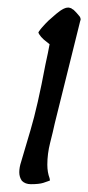

<svg xmlns="http://www.w3.org/2000/svg" viewBox="-20 -757 230 501"><path d="M172.9 -730.5Q176.8 -726.6 179.7 -723.6Q182.6 -720.7 185.5 -716.8Q190.4 -711.9 190.4 -706.1Q190.4 -704.1 189.5 -703.1L123 -435.5Q118.2 -413.1 110.8 -384.3Q103.5 -355.5 103.5 -327.1Q103.5 -307.6 109.4 -292L110.4 -286.1L105.5 -284.2Q103.5 -283.2 92.8 -279.8Q82 -276.4 60.5 -276.4Q45.9 -276.4 37.1 -285.2Q30.3 -294.9 30.3 -307.6Q30.3 -320.3 35.2 -335Q41 -355.5 59.6 -417.5Q78.1 -479.5 98.6 -588.9Q102.5 -605.5 105 -618.7Q107.4 -631.8 109.4 -641.6Q101.6 -647.5 94.2 -653.8Q86.9 -660.2 82 -668L80.1 -671.9L82 -675.8Q84 -677.7 85 -679.7Q85.9 -680.7 86.9 -682.1Q87.9 -683.6 89.8 -685.5Q93.8 -690.4 97.7 -694.3Q101.6 -698.2 106.4 -703.1Q116.2 -711.9 126.5 -720.7Q136.7 -729.5 146.5 -734.4Q152.3 -737.3 158.2 -737.3Q160.2 -737.3 166 -735.4Q168 -733.4 169.4 -732.9Q170.9 -732.4 172.9 -730.5Z"/></svg>

Font: Satisfy
Style: Regular
Weight: 400
Designer: Font Diner, Inc
Foundry: Font Diner, Inc
Version: Version 1.000